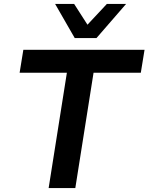

<svg xmlns="http://www.w3.org/2000/svg" viewBox="-20 -959 757 979"><path d="M228 0 321 -588H80L99 -705H717L698 -588H457L364 0ZM361 -765 261 -939H358L426 -833L525 -939H623L472 -765Z"/></svg>

Font: Nunito Sans 7pt
Style: Bold Italic
Weight: 700
Italic angle: -9°
Version: Version 3.101;gftools[0.9.27]